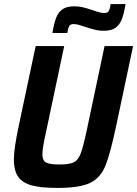

<svg xmlns="http://www.w3.org/2000/svg" viewBox="-20 -914 673 942"><path d="M48 -132Q48 -186 74 -306L155 -688H295L206 -267Q188 -188 188 -157Q188 -127 205.5 -117Q223 -107 271 -107Q320 -107 341.5 -117.5Q363 -128 375 -158.5Q387 -189 404 -267L493 -688H633L552 -306Q522 -162 497.5 -101.5Q473 -41 422 -16.5Q371 8 261 8Q179 8 133.5 -5Q88 -18 68 -48.5Q48 -79 48 -132ZM344 -883Q366 -883 385.5 -878.5Q405 -874 435 -864Q441 -862 459 -856Q477 -850 492 -850Q507 -850 513 -859Q519 -868 523 -894H596Q588 -846 577.5 -819Q567 -792 546.5 -777.5Q526 -763 489 -763Q468 -763 450.5 -767Q433 -771 418 -775.5Q403 -780 398 -782Q393 -784 374 -790Q355 -796 341 -796Q326 -796 320 -786.5Q314 -777 310 -752H237Q245 -800 255.5 -827Q266 -854 286.5 -868.5Q307 -883 344 -883Z"/></svg>

Font: Saira Semi Condensed SemiBold
Style: Italic
Weight: 600
Width: 4
Italic angle: -12°
Designer: Hector Gatti with collaboration of the Omnibus-Type team
Foundry: Omnibus-Type
Version: Version 1.001; ttfautohint (v1.8)